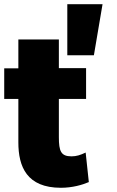

<svg xmlns="http://www.w3.org/2000/svg" viewBox="-24 -867 553 910"><path d="M397 -4C367 9 319 23 265 23C103 23 63 -77 63 -192V-398H-4V-543H63V-680H255V-544H384V-398H255V-217C255 -150 265 -126 315 -126C338 -126 357 -132 382 -144ZM295 -847H462L421 -605H295Z"/></svg>

Font: Repo Black
Style: Regular
Weight: 900
Designer: Stefan Peev
Foundry: Context Ltd
Version: Version 1.502